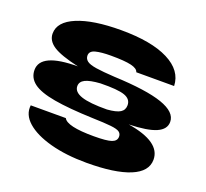

<svg xmlns="http://www.w3.org/2000/svg" viewBox="-127 -862 1123 1049"><g transform="rotate(20 434.5 -337.0)"><path d="M814 -105Q814 -36 727 0Q640 36 475 36Q355 36 263.5 11Q172 -14 123.5 -57Q75 -100 82 -155H286Q306 -114 463 -114Q538 -114 566 -124Q594 -134 594 -159Q594 -176 581 -185.5Q568 -195 531 -199Q494 -203 423 -205Q283 -210 197.5 -225Q112 -240 73.5 -269Q35 -298 35 -344Q35 -443 251 -443Q145 -467 102.5 -495Q60 -523 60 -565Q60 -633 152 -671.5Q244 -710 407 -710Q583 -710 681 -660.5Q779 -611 782 -522H562Q557 -542 519.5 -551Q482 -560 401 -560Q345 -560 312.5 -551.5Q280 -543 280 -517Q280 -498 295.5 -486Q311 -474 350 -468Q389 -462 457 -458Q647 -450 738 -418.5Q829 -387 829 -330Q829 -287 779 -265Q729 -243 621 -240Q814 -209 814 -105ZM285 -341Q285 -307 332.5 -291Q380 -275 481 -276Q534 -280 556.5 -294Q579 -308 579 -336Q579 -372 539.5 -386Q500 -400 399 -398Q339 -394 312 -380.5Q285 -367 285 -341Z"/></g></svg>

Font: Syne ExtraBold
Style: Regular
Weight: 800
Designer: Lucas Descroix
Foundry: Bonjour Monde
Version: Version 2.200; ttfautohint (v1.8.4)